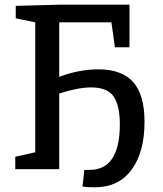

<svg xmlns="http://www.w3.org/2000/svg" viewBox="-20 -720 693 817"><path d="M595 -201Q595 -73 540 2Q485 77 383 77Q350 77 331 74L339 3H361Q490 3 490 -192Q490 -269 464 -308.5Q438 -348 368 -348Q312 -348 232 -322V0H45V-53L130 -72V-625L47 -642V-695L230 -700H531V-519H469L454 -625H232V-393Q317 -425 398 -425Q498 -425 546.5 -371Q595 -317 595 -201Z"/></svg>

Font: Bitter Pro Medium
Style: Regular
Weight: 500
Designer: Sol Matas, and Bitter project Authors
Foundry: Sol Matas
Version: Version 1.010